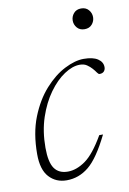

<svg xmlns="http://www.w3.org/2000/svg" viewBox="-76 -676 492 734"><g transform="rotate(-10 170.0 -309.0)"><path d="M248.5 -416.5Q220 -416.5 188 -395.2Q156 -374 128 -335.2Q100 -296.5 82.2 -243.5Q64.5 -190.5 64.5 -126.5Q64.5 -70.5 81.5 -46.2Q98.5 -22 133.5 -22Q167 -22 201.8 -46.5Q236.5 -71 275.5 -138.5H290Q248 -53 209.5 -21.5Q171 10 123.5 10Q82 10 55.5 -18.8Q29 -47.5 29 -108Q29 -189 53.2 -250.2Q77.5 -311.5 114.8 -353Q152 -394.5 192.8 -415.2Q233.5 -436 267 -436Q303 -436 321.8 -423.5Q340.5 -411 340.5 -391Q340.5 -381.5 334.8 -375Q329 -368.5 317.5 -368.5Q313 -368.5 308 -376Q303 -383.5 295 -392.5Q287 -401.5 276 -409Q265 -416.5 248.5 -416.5ZM291 -547Q272.5 -547 262 -559.2Q251.5 -571.5 251.5 -587Q251.5 -603 262 -615.2Q272.5 -627.5 291 -627.5Q309.5 -627.5 320 -615.2Q330.5 -603 330.5 -587Q330.5 -571.5 320 -559.2Q309.5 -547 291 -547Z"/></g></svg>

Font: Newsreader Text ExtraLight
Style: Italic
Weight: 275
Italic angle: -17°
Designer: Hugues Gentile
Foundry: Production Type
Version: Version 1.001